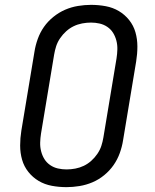

<svg xmlns="http://www.w3.org/2000/svg" viewBox="-20 -763 640 791"><path d="M254 8Q223 8 193.5 2.5Q164 -3 139.5 -17.5Q115 -32 97 -54.5Q79 -77 71 -105Q63 -133 63 -163.5Q63 -194 68 -225L122 -550Q126 -576 135.5 -602.5Q145 -629 161 -652Q177 -675 200 -693.5Q223 -712 248.5 -723Q274 -734 301.5 -738.5Q329 -743 355 -743Q386 -743 415.5 -737.5Q445 -732 469.5 -717.5Q494 -703 512 -680.5Q530 -658 538 -630Q546 -602 546 -571.5Q546 -541 541 -510L487 -185Q483 -159 473.5 -132.5Q464 -106 448 -83Q432 -60 409.5 -41.5Q387 -23 361 -12Q335 -1 307.5 3.5Q280 8 254 8ZM254 -65Q272 -65 290.5 -68.5Q309 -72 325.5 -80Q342 -88 356 -100.5Q370 -113 381 -129Q392 -145 397.5 -162Q403 -179 406 -197L460 -522Q463 -541 463.5 -559.5Q464 -578 459.5 -595.5Q455 -613 446 -627.5Q437 -642 422.5 -652Q408 -662 390.5 -666Q373 -670 355 -670Q337 -670 318.5 -666.5Q300 -663 283.5 -655Q267 -647 253 -634.5Q239 -622 228 -606Q217 -590 211.5 -573Q206 -556 203 -538L149 -213Q146 -194 145.5 -175.5Q145 -157 149.5 -139.5Q154 -122 163 -107.5Q172 -93 186.5 -83Q201 -73 218.5 -69Q236 -65 254 -65Z"/></svg>

Font: Iosevka Etoile
Style: Italic
Weight: 400
Italic angle: -9°
Designer: Belleve Invis
Foundry: Belleve Invis
Version: Version 22.1.2; ttfautohint (v1.8.4)